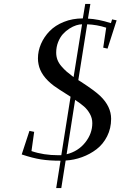

<svg xmlns="http://www.w3.org/2000/svg" viewBox="-20 -805 630 971"><path d="M89.8 -23.9 128.9 -143.1 152.8 -138.2 139.2 -41Q200.2 -20 274.9 -20H290L336.9 -315.9Q270 -357.9 252.4 -371.1Q186 -420.9 174.8 -480.5Q171.9 -494.6 171.9 -509.8Q171.9 -547.4 187.5 -583.3Q203.1 -619.1 231.2 -647.9Q259.3 -676.8 303 -694.3Q346.7 -711.9 398.9 -711.9L411.1 -785.2H437L424.8 -710.9Q477.1 -708.5 541 -688L546.9 -707L569.8 -702.1L523.9 -559.1L502 -564L517.1 -665Q470.2 -680.2 420.9 -682.1L376 -399.9Q380.4 -397 390.1 -391.1Q460 -345.7 487.8 -318.8Q542 -266.1 542 -204.1Q542 -155.8 521.7 -115.7Q501.5 -75.7 468.3 -50.3Q435.1 -24.9 394.8 -10.3Q354.5 4.4 312 6.8L290 146H264.2L286.1 7.8Q229 7.8 187.3 1.2Q145.5 -5.4 89.8 -23.9ZM264.2 -539.1Q264.2 -519.5 270.5 -502.7Q276.9 -485.8 290.5 -470Q304.2 -454.1 317.1 -442.9Q330.1 -431.6 352.1 -415L395 -682.1Q381.8 -682.1 365.5 -677Q349.1 -671.9 331.1 -660.4Q313 -648.9 298.3 -632.8Q283.7 -616.7 273.9 -592Q264.2 -567.4 264.2 -539.1ZM316.9 -24.9Q375.5 -39.6 411.1 -84.5Q446.8 -129.4 446.8 -182.1Q446.8 -207.5 434.6 -229.2Q422.4 -251 405.5 -265.9Q388.7 -280.8 359.9 -299.8Z"/></svg>

Font: Dehuti Alt
Style: Bold-Italic
Weight: 700
Version: Version 1.2